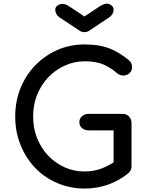

<svg xmlns="http://www.w3.org/2000/svg" viewBox="-20 -1038 817 1067"><path d="M450.2 9.8Q369.1 9.8 298.8 -20.5Q227.5 -50.8 174.8 -105.5Q123 -160.2 93.8 -233.4Q64.5 -305.7 64.5 -390.6Q64.5 -474.6 93.8 -547.9Q123 -620.1 174.8 -673.8Q227.5 -728.5 297.9 -759.8Q368.2 -791 450.2 -791Q527.3 -791 582 -771.5Q637.7 -751 694.3 -705.1Q702.1 -699.2 706.1 -692.4Q710.9 -685.5 711.9 -678.7Q713.9 -672.9 713.9 -664.1Q713.9 -644.5 700.2 -631.8Q686.5 -619.1 667 -618.2Q648.4 -617.2 630.9 -630.9Q593.8 -663.1 554.7 -679.7Q514.6 -697.3 450.2 -697.3Q390.6 -697.3 338.9 -672.9Q287.1 -649.4 247.1 -607.4Q208 -565.4 185.5 -509.8Q164.1 -454.1 164.1 -390.6Q164.1 -327.1 185.5 -271.5Q208 -215.8 247.1 -173.8Q287.1 -131.8 338.9 -108.4Q390.6 -85 450.2 -85Q501 -85 546.9 -102.5Q591.8 -120.1 633.8 -151.4Q652.3 -164.1 669.9 -162.1Q686.5 -161.1 699.2 -148.4Q710.9 -135.7 710.9 -114.3Q710.9 -103.5 707 -94.7Q704.1 -85 695.3 -77.1Q641.6 -33.2 580.1 -11.7Q517.6 9.8 450.2 9.8ZM710.9 -114.3Q685.5 -119.1 611.3 -133.8Q611.3 -178.7 611.3 -313.5Q576.2 -313.5 472.7 -313.5Q451.2 -313.5 435.5 -326.2Q420.9 -338.9 420.9 -359.4Q420.9 -378.9 435.5 -391.6Q451.2 -405.3 472.7 -405.3Q535.2 -405.3 660.2 -405.3Q682.6 -405.3 697.3 -390.6Q710.9 -376 710.9 -352.5Q710.9 -273.4 710.9 -114.3ZM449.2 -859.4Q433.6 -859.4 422.9 -867.2Q385.7 -891.6 310.5 -941.4Q287.1 -959 287.1 -984.4Q287.1 -1003.9 311.5 -1013.7Q335.9 -1023.4 370.1 -999Q396.5 -981.4 449.2 -946.3Q468.8 -959 528.3 -999Q554.7 -1017.6 574.2 -1017.6Q582 -1017.6 588.9 -1014.6Q611.3 -1003.9 611.3 -984.4Q611.3 -959 586.9 -941.4Q549.8 -916 475.6 -867.2Q463.9 -859.4 449.2 -859.4Z"/></svg>

Font: Abed
Style: Bold
Weight: 700
Designer: Johan Aakerlund
Version: Version 3.105